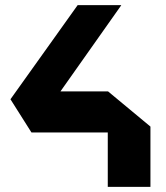

<svg xmlns="http://www.w3.org/2000/svg" viewBox="-20 -727 645 747"><path d="M102.4 -211.6 150.5 -371.5H399.3V-211.6ZM102.4 -211.6 20.7 -340.8 282.1 -707H451.4V-706ZM399.3 0V-371.5H400.3L565.3 -234.5V0Z"/></svg>

Font: Foldit Thin
Style: Regular
Weight: 100
Designer: Sophia Tai
Foundry: Sophia Tai
Version: Version 1.003